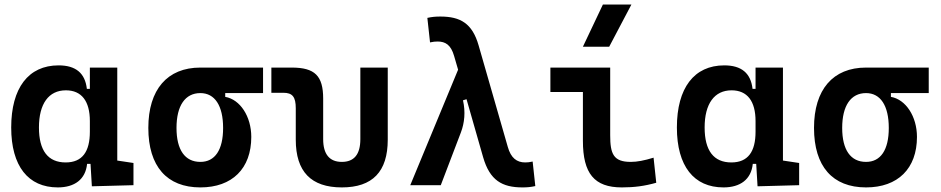

<svg xmlns="http://www.w3.org/2000/svg" viewBox="-20 -815 4142 845"><path d="M234.4 9.8C307.6 9.8 356.4 -24.9 363.3 -93.8H378.4L384.3 4.9L567.4 0V-97.7L496.1 -108.4V-517.6H375.5V-423.8H362.3C354.5 -493.2 313.5 -527.3 237.8 -527.3C105 -527.3 29.3 -427.7 29.3 -253.9C29.3 -84 104 9.8 234.4 9.8ZM375.5 -235.4C375.5 -147.5 342.3 -100.1 269 -100.1C191.4 -100.1 151.4 -151.9 151.4 -253.9C151.4 -358.4 194.3 -417.5 270 -417.5C338.9 -417.5 375.5 -370.1 375.5 -282.2Z M861.8 9.8C1002 9.8 1085.9 -73.2 1085.9 -212.4C1085.9 -302.7 1036.6 -377.4 971.2 -388.7V-405.3H1137.7V-517.6H861.8C716.3 -517.6 632.8 -420.9 632.8 -252C632.8 -83 714.4 9.8 861.8 9.8ZM861.8 -102.5C793.9 -102.5 756.8 -155.3 756.8 -252C756.8 -350.1 794.9 -405.3 861.8 -405.3C925.3 -405.3 961.9 -350.1 961.9 -252C961.9 -155.3 926.3 -102.5 861.8 -102.5Z M1484.4 9.8C1619.6 9.8 1686.5 -59.6 1686.5 -200.2V-517.6H1565.9V-202.6C1565.9 -136.2 1539.1 -102.5 1484.4 -102.5C1430.2 -102.5 1402.3 -136.2 1402.3 -202.6V-380.9C1402.3 -481.4 1365.7 -517.6 1263.7 -517.6H1174.3V-406.7H1227.1C1267.1 -406.7 1281.7 -388.7 1281.7 -338.4V-200.2C1281.7 -59.6 1349.1 9.8 1484.4 9.8Z M2279.3 9.8C2300.8 9.8 2315.9 8.3 2335.9 3.9L2324.2 -104C2310.5 -101.1 2301.8 -100.1 2291.5 -100.1C2254.4 -100.1 2228.5 -119.6 2214.8 -168.5L2086.4 -615.2C2058.6 -712.4 2005.9 -742.2 1918 -742.2C1896 -742.2 1881.3 -740.7 1860.8 -736.3L1872.6 -628.4C1886.7 -631.3 1895 -632.3 1905.8 -632.3C1940.4 -632.3 1964.4 -617.7 1978.5 -568.8L1996.1 -508.3L1785.6 0H1919.9L2008.3 -231.9C2024.4 -273.9 2029.3 -322.8 2017.6 -373.5L2033.2 -378.4L2106.4 -122.6C2135.7 -21.5 2189.5 9.8 2279.3 9.8Z M2716.8 9.8C2771.5 9.8 2816.4 3.9 2868.2 -10.7L2856.4 -121.1C2814.9 -108.4 2784.2 -102.5 2755.9 -102.5C2679.7 -102.5 2665.5 -137.7 2665.5 -219.7V-517.6H2402.3V-410.2H2545.4V-195.3C2545.4 -51.8 2595.2 9.8 2716.8 9.8ZM2545.4 -609.4H2661.1L2758.8 -794.9H2633.3Z M3164.1 9.8C3237.3 9.8 3286.1 -24.9 3293 -93.8H3308.1L3314 4.9L3497.1 0V-97.7L3425.8 -108.4V-517.6H3305.2V-423.8H3292C3284.2 -493.2 3243.2 -527.3 3167.5 -527.3C3034.7 -527.3 2959 -427.7 2959 -253.9C2959 -84 3033.7 9.8 3164.1 9.8ZM3305.2 -235.4C3305.2 -147.5 3272 -100.1 3198.7 -100.1C3121.1 -100.1 3081.1 -151.9 3081.1 -253.9C3081.1 -358.4 3124 -417.5 3199.7 -417.5C3268.6 -417.5 3305.2 -370.1 3305.2 -282.2Z M3791.5 9.8C3931.6 9.8 4015.6 -73.2 4015.6 -212.4C4015.6 -302.7 3966.3 -377.4 3900.9 -388.7V-405.3H4067.4V-517.6H3791.5C3646 -517.6 3562.5 -420.9 3562.5 -252C3562.5 -83 3644 9.8 3791.5 9.8ZM3791.5 -102.5C3723.6 -102.5 3686.5 -155.3 3686.5 -252C3686.5 -350.1 3724.6 -405.3 3791.5 -405.3C3855 -405.3 3891.6 -350.1 3891.6 -252C3891.6 -155.3 3856 -102.5 3791.5 -102.5Z"/></svg>

Font: Cascadia Code NF SemiBold
Style: Regular
Weight: 600
Monospace: yes
Designer: Aaron Bell
Foundry: Saja Typeworks
Version: Version 2404.023